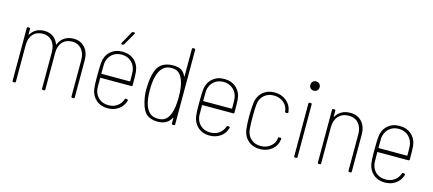

<svg xmlns="http://www.w3.org/2000/svg" viewBox="-53 -1193 3822 1695"><g transform="rotate(15 1858.0 -346.0)"><path d="M653 -347V-10Q653 0 643 0H633Q623 0 623 -10V-343Q623 -406 590.5 -443Q558 -480 506 -480Q450 -480 417 -444Q384 -408 384 -345V-10Q384 0 374 0H364Q354 0 354 -10V-343Q354 -406 322 -443Q290 -480 238 -480Q181 -480 148 -444Q115 -408 115 -345V-10Q115 0 105 0H95Q85 0 85 -10V-491Q85 -501 95 -501H105Q115 -501 115 -491V-443Q115 -440 116.5 -439.5Q118 -439 120 -441Q139 -474 170.5 -491Q202 -508 244 -508Q290 -508 323 -485Q356 -462 372 -420Q373 -417 374 -417Q375 -417 376 -420Q393 -463 428.5 -485.5Q464 -508 512 -508Q575 -508 614 -464.5Q653 -421 653 -347Z M1083 -108Q1086 -117 1095 -115L1104 -114Q1108 -113 1110.5 -110Q1113 -107 1112 -102Q1098 -52 1056 -22Q1014 8 956 8Q893 8 850.5 -29.5Q808 -67 800 -127Q795 -162 795 -217V-251Q795 -336 799 -370Q805 -431 848 -470Q891 -509 956 -509Q1024 -509 1067 -469.5Q1110 -430 1116 -366Q1119 -335 1119 -246Q1119 -236 1109 -236H829Q825 -236 825 -232Q825 -162 826 -138Q831 -85 866.5 -52.5Q902 -20 957 -20Q1003 -20 1036.5 -44Q1070 -68 1083 -108ZM826 -364Q825 -339 825 -276Q825 -272 829 -272H1085Q1089 -272 1089 -276Q1089 -339 1087 -364Q1081 -416 1045.5 -449Q1010 -482 957 -482Q902 -482 867 -449.5Q832 -417 826 -364ZM928 -581 990 -693Q993 -700 1002 -700H1011Q1017 -700 1019 -696.5Q1021 -693 1018 -688L953 -576Q948 -569 941 -569H935Q929 -569 927 -572.5Q925 -576 928 -581Z M1551 -700H1561Q1571 -700 1571 -690V-10Q1571 0 1561 0H1551Q1541 0 1541 -10V-59Q1541 -62 1539.5 -62Q1538 -62 1537 -60Q1501 8 1415 8Q1352 8 1315 -21Q1278 -50 1260 -122Q1244 -182 1244 -240Q1244 -267 1247 -304Q1250 -341 1256 -368Q1271 -442 1312 -475Q1353 -508 1422 -508Q1469 -508 1496 -490.5Q1523 -473 1537 -440Q1538 -437 1539.5 -437.5Q1541 -438 1541 -441V-690Q1541 -700 1551 -700ZM1539 -250Q1539 -348 1517 -403Q1502 -442 1478 -462Q1454 -482 1414 -482Q1372 -482 1345.5 -462.5Q1319 -443 1302 -406Q1276 -346 1276 -250Q1276 -156 1296 -102Q1313 -60 1339.5 -39Q1366 -18 1412 -18Q1454 -18 1479 -38.5Q1504 -59 1519 -100Q1539 -154 1539 -250Z M2014 -108Q2017 -117 2026 -115L2035 -114Q2039 -113 2041.5 -110Q2044 -107 2043 -102Q2029 -52 1987 -22Q1945 8 1887 8Q1824 8 1781.5 -29.5Q1739 -67 1731 -127Q1726 -162 1726 -217V-251Q1726 -336 1730 -370Q1736 -431 1779 -470Q1822 -509 1887 -509Q1955 -509 1998 -469.5Q2041 -430 2047 -366Q2050 -335 2050 -246Q2050 -236 2040 -236H1760Q1756 -236 1756 -232Q1756 -162 1757 -138Q1762 -85 1797.5 -52.5Q1833 -20 1888 -20Q1934 -20 1967.5 -44Q2001 -68 2014 -108ZM1757 -364Q1756 -339 1756 -276Q1756 -272 1760 -272H2016Q2020 -272 2020 -276Q2020 -339 2018 -364Q2012 -416 1976.5 -449Q1941 -482 1888 -482Q1833 -482 1798 -449.5Q1763 -417 1757 -364Z M2189 -130Q2183 -184 2183 -251Q2183 -301 2189 -371Q2197 -433 2240 -471Q2283 -509 2347 -509Q2410 -509 2454 -473.5Q2498 -438 2506 -387Q2506 -384 2507 -383Q2507 -379 2509 -371Q2509 -361 2499 -361H2490Q2479 -361 2479 -369Q2479 -376 2478 -378Q2473 -421 2436.5 -451Q2400 -481 2347 -481Q2293 -481 2258 -448.5Q2223 -416 2218 -363Q2214 -324 2214 -251Q2214 -176 2218 -137Q2223 -85 2258 -52.5Q2293 -20 2347 -20Q2401 -20 2437.5 -50.5Q2474 -81 2478 -123V-127Q2479 -136 2489 -136H2499Q2504 -136 2506.5 -133Q2509 -130 2508 -125Q2507 -123 2507 -118Q2506 -117 2506 -114Q2500 -63 2455.5 -27.5Q2411 8 2347 8Q2283 8 2240 -30Q2197 -68 2189 -130Z M2633 -656Q2633 -674 2645 -686Q2657 -698 2675 -698Q2694 -698 2706 -686Q2718 -674 2718 -656Q2718 -637 2706 -625Q2694 -613 2675 -613Q2657 -613 2645 -625Q2633 -637 2633 -656ZM2659 -10V-491Q2659 -501 2669 -501H2679Q2689 -501 2689 -491V-10Q2689 0 2679 0H2669Q2659 0 2659 -10Z M3185 -348V-10Q3185 0 3175 0H3165Q3155 0 3155 -10V-344Q3155 -406 3122 -443Q3089 -480 3033 -480Q2974 -480 2939.5 -442.5Q2905 -405 2905 -341V-10Q2905 0 2895 0H2885Q2875 0 2875 -10V-491Q2875 -501 2885 -501H2895Q2905 -501 2905 -491V-439Q2905 -436 2906.5 -435.5Q2908 -435 2909 -437Q2928 -471 2961 -489.5Q2994 -508 3038 -508Q3106 -508 3145.5 -464.5Q3185 -421 3185 -348Z M3616 -108Q3619 -117 3628 -115L3637 -114Q3641 -113 3643.5 -110Q3646 -107 3645 -102Q3631 -52 3589 -22Q3547 8 3489 8Q3426 8 3383.5 -29.5Q3341 -67 3333 -127Q3328 -162 3328 -217V-251Q3328 -336 3332 -370Q3338 -431 3381 -470Q3424 -509 3489 -509Q3557 -509 3600 -469.5Q3643 -430 3649 -366Q3652 -335 3652 -246Q3652 -236 3642 -236H3362Q3358 -236 3358 -232Q3358 -162 3359 -138Q3364 -85 3399.5 -52.5Q3435 -20 3490 -20Q3536 -20 3569.5 -44Q3603 -68 3616 -108ZM3359 -364Q3358 -339 3358 -276Q3358 -272 3362 -272H3618Q3622 -272 3622 -276Q3622 -339 3620 -364Q3614 -416 3578.5 -449Q3543 -482 3490 -482Q3435 -482 3400 -449.5Q3365 -417 3359 -364Z"/></g></svg>

Font: Barlow Semi Condensed Thin
Style: Regular
Weight: 250
Width: 4
Designer: Jeremy Tribby
Foundry: Tribby Type
Version: Version 1.408